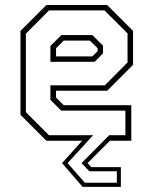

<svg xmlns="http://www.w3.org/2000/svg" viewBox="-20 -560 610 764"><path d="M308.5 183.5 227 89 307 0H164.5L61.5 -103V-437L164.5 -540H406.5L509.5 -437V-302L406.5 -199H203V-172L233.5 -141.5H502.5V0H417.5L328.5 89L343.5 105H461V183.5ZM317.5 167H445V121.5H335.5L304.5 89L414.5 -22H479V-120H223.5L180.5 -162.5V-220.5H397L487.5 -311.5V-427L396 -518.5H175L83 -426V-113.5L174.5 -22H350.5L249 89ZM180.5 -314V-377L224.5 -420.5H347.5L390 -378V-348L356.5 -314ZM203 -335.5H347.5L368.5 -356.5V-368L337.5 -398.5H233.5L203 -368Z"/></svg>

Font: Tourney ExtraLight
Style: Regular
Weight: 250
Designer: Tyler Finck
Foundry: Etcetera Type Co
Version: Version 1.015